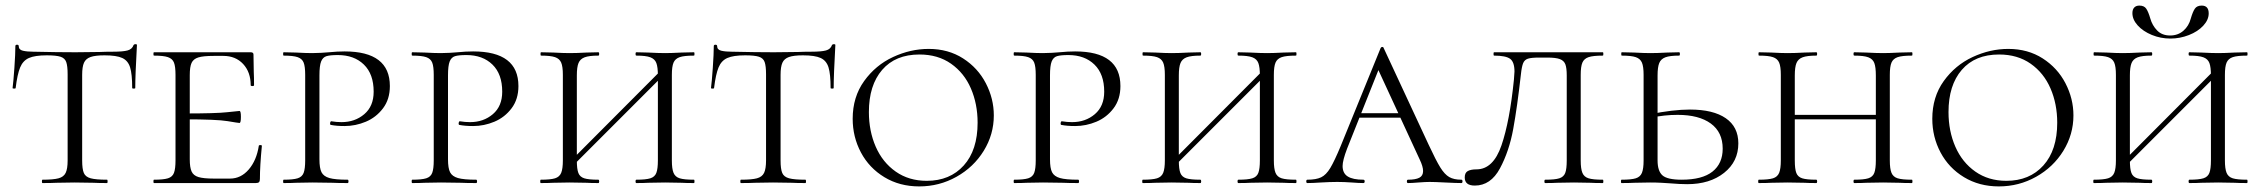

<svg xmlns="http://www.w3.org/2000/svg" viewBox="-20 -655 8096 687"><path d="M36 -340Q36 -338 30.5 -338Q25 -338 25 -340Q28 -362 31.5 -412.5Q35 -463 35 -490Q35 -495 41 -495Q47 -495 47 -490Q47 -477 62 -473.5Q77 -470 99 -470Q187 -468 250 -468L337 -469Q355 -470 384 -470Q420 -470 436.5 -474.5Q453 -479 458 -494Q460 -497 465 -497Q470 -497 470 -494Q464 -386 464 -340Q464 -338 458.5 -338Q453 -338 453 -340Q453 -390 445.5 -414Q438 -438 417.5 -447.5Q397 -457 354 -457Q321 -457 304 -451Q287 -445 280.5 -430.5Q274 -416 274 -387V-81Q274 -50 280 -36Q286 -22 304.5 -17Q323 -12 363 -12Q365 -12 365 -6Q365 0 363 0Q332 0 315 -1L247 -2L182 -1Q164 0 132 0Q130 0 130 -6Q130 -12 132 -12Q171 -12 189.5 -17Q208 -22 215 -36.5Q222 -51 222 -81V-389Q222 -419 217 -433Q212 -447 196.5 -452Q181 -457 147 -457Q105 -457 83.5 -447.5Q62 -438 52 -413.5Q42 -389 36 -340Z M531 -12Q565 -12 581 -17Q597 -22 602.5 -36.5Q608 -51 608 -81V-387Q608 -417 602.5 -431Q597 -445 581 -450.5Q565 -456 531 -456Q529 -456 529 -462Q529 -468 531 -468H877Q887 -468 887 -460L888 -398Q889 -379 889 -350Q889 -347 883 -347Q877 -347 877 -350Q877 -397 850 -426Q823 -455 779 -455H745Q707 -455 689.5 -449.5Q672 -444 665.5 -430Q659 -416 659 -386V-85Q659 -56 665.5 -41.5Q672 -27 690 -21.5Q708 -16 745 -16H803Q842 -16 870 -48.5Q898 -81 906 -133Q906 -136 911.5 -136Q917 -136 917 -133Q910 -61 910 -15Q910 -7 907 -3.5Q904 0 895 0H531Q529 0 529 -6Q529 -12 531 -12ZM639 -228V-249Q754 -249 793 -253.5Q832 -258 837 -258Q842 -258 842 -237Q842 -215 837 -215Q833 -215 794.5 -221.5Q756 -228 639 -228Z M1224 -12Q1227 -12 1227 -6Q1227 0 1224 0Q1189 0 1170 -1L1098 -2L1039 -1Q1023 0 995 0Q993 0 993 -6Q993 -12 995 -12Q1029 -12 1045 -17Q1061 -22 1066.5 -36.5Q1072 -51 1072 -81V-387Q1072 -417 1066.5 -431Q1061 -445 1045 -450.5Q1029 -456 995 -456Q993 -456 993 -462Q993 -468 995 -468L1039 -467Q1075 -465 1097 -465Q1114 -465 1129.5 -466Q1145 -467 1157 -468Q1187 -471 1213 -471Q1375 -471 1375 -347Q1375 -300 1350.5 -267.5Q1326 -235 1289 -219.5Q1252 -204 1213 -204Q1184 -204 1164 -208Q1161 -208 1161 -213Q1161 -216 1162.5 -219Q1164 -222 1166 -221Q1184 -218 1202 -218Q1250 -218 1283.5 -246.5Q1317 -275 1317 -327Q1317 -390 1282 -424Q1247 -458 1189 -458Q1161 -458 1148 -454Q1135 -450 1129 -435Q1123 -420 1123 -385V-85Q1123 -53 1130.5 -38.5Q1138 -24 1158.5 -18Q1179 -12 1224 -12Z M1684 -12Q1687 -12 1687 -6Q1687 0 1684 0Q1649 0 1630 -1L1558 -2L1499 -1Q1483 0 1455 0Q1453 0 1453 -6Q1453 -12 1455 -12Q1489 -12 1505 -17Q1521 -22 1526.5 -36.5Q1532 -51 1532 -81V-387Q1532 -417 1526.5 -431Q1521 -445 1505 -450.5Q1489 -456 1455 -456Q1453 -456 1453 -462Q1453 -468 1455 -468L1499 -467Q1535 -465 1557 -465Q1574 -465 1589.5 -466Q1605 -467 1617 -468Q1647 -471 1673 -471Q1835 -471 1835 -347Q1835 -300 1810.5 -267.5Q1786 -235 1749 -219.5Q1712 -204 1673 -204Q1644 -204 1624 -208Q1621 -208 1621 -213Q1621 -216 1622.5 -219Q1624 -222 1626 -221Q1644 -218 1662 -218Q1710 -218 1743.5 -246.5Q1777 -275 1777 -327Q1777 -390 1742 -424Q1707 -458 1649 -458Q1621 -458 1608 -454Q1595 -450 1589 -435Q1583 -420 1583 -385V-85Q1583 -53 1590.5 -38.5Q1598 -24 1618.5 -18Q1639 -12 1684 -12Z M2257 -456Q2254 -456 2254 -462Q2254 -468 2257 -468L2299 -467Q2337 -465 2360 -465Q2381 -465 2419 -467L2463 -468Q2465 -468 2465 -462Q2465 -456 2463 -456Q2428 -456 2412 -450.5Q2396 -445 2390 -431Q2384 -417 2384 -387V-81Q2384 -51 2390 -36.5Q2396 -22 2412 -17Q2428 -12 2463 -12Q2465 -12 2465 -6Q2465 0 2463 0Q2435 0 2419 -1L2360 -2L2299 -1Q2284 0 2257 0Q2254 0 2254 -6Q2254 -12 2257 -12Q2291 -12 2307 -17Q2323 -22 2328.5 -36.5Q2334 -51 2334 -81V-385Q2334 -415 2328.5 -429.5Q2323 -444 2307 -450Q2291 -456 2257 -456ZM2008 -65 2355 -413 2368 -400 2021 -53ZM1916 -456Q1914 -456 1914 -462Q1914 -468 1916 -468L1960 -467Q1996 -465 2018 -465Q2043 -465 2079 -467L2121 -468Q2124 -468 2124 -462Q2124 -456 2121 -456Q2088 -456 2072 -450Q2056 -444 2050 -429.5Q2044 -415 2044 -385V-81Q2044 -50 2049.5 -36Q2055 -22 2070.5 -17Q2086 -12 2121 -12Q2124 -12 2124 -6Q2124 0 2121 0Q2094 0 2079 -1L2018 -2L1959 -1Q1943 0 1915 0Q1913 0 1913 -6Q1913 -12 1915 -12Q1950 -12 1966 -17Q1982 -22 1988 -36.5Q1994 -51 1994 -81V-387Q1994 -417 1988 -431Q1982 -445 1966 -450.5Q1950 -456 1916 -456Z M2535 -340Q2535 -338 2529.5 -338Q2524 -338 2524 -340Q2527 -362 2530.5 -412.5Q2534 -463 2534 -490Q2534 -495 2540 -495Q2546 -495 2546 -490Q2546 -477 2561 -473.5Q2576 -470 2598 -470Q2686 -468 2749 -468L2836 -469Q2854 -470 2883 -470Q2919 -470 2935.5 -474.5Q2952 -479 2957 -494Q2959 -497 2964 -497Q2969 -497 2969 -494Q2963 -386 2963 -340Q2963 -338 2957.5 -338Q2952 -338 2952 -340Q2952 -390 2944.5 -414Q2937 -438 2916.5 -447.5Q2896 -457 2853 -457Q2820 -457 2803 -451Q2786 -445 2779.5 -430.5Q2773 -416 2773 -387V-81Q2773 -50 2779 -36Q2785 -22 2803.5 -17Q2822 -12 2862 -12Q2864 -12 2864 -6Q2864 0 2862 0Q2831 0 2814 -1L2746 -2L2681 -1Q2663 0 2631 0Q2629 0 2629 -6Q2629 -12 2631 -12Q2670 -12 2688.5 -17Q2707 -22 2714 -36.5Q2721 -51 2721 -81V-389Q2721 -419 2716 -433Q2711 -447 2695.5 -452Q2680 -457 2646 -457Q2604 -457 2582.5 -447.5Q2561 -438 2551 -413.5Q2541 -389 2535 -340Z M3031 -230Q3031 -308 3072 -365Q3113 -422 3175.5 -451Q3238 -480 3303 -480Q3373 -480 3426 -446Q3479 -412 3507.5 -357Q3536 -302 3536 -242Q3536 -174 3500 -115.5Q3464 -57 3402.5 -22.5Q3341 12 3269 12Q3199 12 3144.5 -21Q3090 -54 3060.5 -109.5Q3031 -165 3031 -230ZM3478 -216Q3478 -283 3454 -338.5Q3430 -394 3383 -427Q3336 -460 3270 -460Q3184 -460 3136.5 -405Q3089 -350 3089 -254Q3089 -186 3113.5 -130Q3138 -74 3185 -41Q3232 -8 3296 -8Q3379 -8 3428.5 -63Q3478 -118 3478 -216Z M3838 -12Q3841 -12 3841 -6Q3841 0 3838 0Q3803 0 3784 -1L3712 -2L3653 -1Q3637 0 3609 0Q3607 0 3607 -6Q3607 -12 3609 -12Q3643 -12 3659 -17Q3675 -22 3680.5 -36.5Q3686 -51 3686 -81V-387Q3686 -417 3680.5 -431Q3675 -445 3659 -450.5Q3643 -456 3609 -456Q3607 -456 3607 -462Q3607 -468 3609 -468L3653 -467Q3689 -465 3711 -465Q3728 -465 3743.5 -466Q3759 -467 3771 -468Q3801 -471 3827 -471Q3989 -471 3989 -347Q3989 -300 3964.5 -267.5Q3940 -235 3903 -219.5Q3866 -204 3827 -204Q3798 -204 3778 -208Q3775 -208 3775 -213Q3775 -216 3776.5 -219Q3778 -222 3780 -221Q3798 -218 3816 -218Q3864 -218 3897.5 -246.5Q3931 -275 3931 -327Q3931 -390 3896 -424Q3861 -458 3803 -458Q3775 -458 3762 -454Q3749 -450 3743 -435Q3737 -420 3737 -385V-85Q3737 -53 3744.5 -38.5Q3752 -24 3772.5 -18Q3793 -12 3838 -12Z M4411 -456Q4408 -456 4408 -462Q4408 -468 4411 -468L4453 -467Q4491 -465 4514 -465Q4535 -465 4573 -467L4617 -468Q4619 -468 4619 -462Q4619 -456 4617 -456Q4582 -456 4566 -450.5Q4550 -445 4544 -431Q4538 -417 4538 -387V-81Q4538 -51 4544 -36.5Q4550 -22 4566 -17Q4582 -12 4617 -12Q4619 -12 4619 -6Q4619 0 4617 0Q4589 0 4573 -1L4514 -2L4453 -1Q4438 0 4411 0Q4408 0 4408 -6Q4408 -12 4411 -12Q4445 -12 4461 -17Q4477 -22 4482.5 -36.5Q4488 -51 4488 -81V-385Q4488 -415 4482.5 -429.5Q4477 -444 4461 -450Q4445 -456 4411 -456ZM4162 -65 4509 -413 4522 -400 4175 -53ZM4070 -456Q4068 -456 4068 -462Q4068 -468 4070 -468L4114 -467Q4150 -465 4172 -465Q4197 -465 4233 -467L4275 -468Q4278 -468 4278 -462Q4278 -456 4275 -456Q4242 -456 4226 -450Q4210 -444 4204 -429.5Q4198 -415 4198 -385V-81Q4198 -50 4203.5 -36Q4209 -22 4224.5 -17Q4240 -12 4275 -12Q4278 -12 4278 -6Q4278 0 4275 0Q4248 0 4233 -1L4172 -2L4113 -1Q4097 0 4069 0Q4067 0 4067 -6Q4067 -12 4069 -12Q4104 -12 4120 -17Q4136 -22 4142 -36.5Q4148 -51 4148 -81V-387Q4148 -417 4142 -431Q4136 -445 4120 -450.5Q4104 -456 4070 -456Z M4844 -250H5026L5033 -234H4828ZM5209 0Q5191 0 5151 -2Q5113 -4 5095 -4Q5081 -4 5055 -2Q5031 0 5018 0Q5014 0 5014 -6Q5014 -12 5018 -12Q5045 -12 5058.5 -19Q5072 -26 5072 -43Q5072 -59 5060 -84L4902 -426L4924 -434L4800 -123Q4784 -81 4784 -61Q4784 -35 4802.5 -23.5Q4821 -12 4858 -12Q4863 -12 4863 -6Q4863 0 4858 0Q4843 0 4817 -2Q4789 -4 4765 -4Q4740 -4 4706 -2Q4676 0 4658 0Q4654 0 4654 -6Q4654 -12 4658 -12Q4689 -12 4707 -20.5Q4725 -29 4740 -54Q4755 -79 4777 -132L4920 -483Q4922 -487 4926 -487Q4930 -487 4931 -483L5092 -137Q5118 -81 5133.5 -56Q5149 -31 5165.5 -21.5Q5182 -12 5209 -12Q5213 -12 5213 -6Q5213 0 5209 0Z M5422 -389Q5409 -273 5394.5 -193.5Q5380 -114 5347 -52.5Q5314 9 5257 9Q5221 9 5221 -20Q5221 -37 5232 -43Q5243 -49 5263 -49Q5323 -49 5352.5 -135Q5382 -221 5397 -370Q5399 -392 5399 -399Q5399 -433 5383.5 -444.5Q5368 -456 5326 -456Q5324 -456 5324 -462Q5324 -468 5326 -468H5715Q5717 -468 5717 -462Q5717 -456 5715 -456Q5680 -456 5664 -450.5Q5648 -445 5642 -431Q5636 -417 5636 -387V-81Q5636 -51 5642 -36.5Q5648 -22 5664 -17Q5680 -12 5715 -12Q5717 -12 5717 -6Q5717 0 5715 0Q5687 0 5671 -1L5612 -2L5551 -1Q5536 0 5509 0Q5506 0 5506 -6Q5506 -12 5509 -12Q5544 -12 5559.5 -17Q5575 -22 5580.5 -36Q5586 -50 5586 -81V-385Q5586 -412 5581 -425Q5576 -438 5561.5 -443.5Q5547 -449 5516 -449H5488Q5459 -449 5447 -445Q5435 -441 5430 -429Q5425 -417 5422 -389Z M5997 -12Q6071 -12 6107.5 -41Q6144 -70 6144 -123Q6144 -182 6101.5 -213Q6059 -244 5983 -244Q5935 -244 5889 -234L5883 -246Q5966 -263 6027 -263Q6110 -263 6155 -232Q6200 -201 6200 -142Q6200 -77 6149 -36.5Q6098 4 6017 4Q5991 4 5956 1Q5943 0 5924.5 -1Q5906 -2 5884 -2L5827 -1Q5810 0 5782 0Q5780 0 5780 -6Q5780 -12 5782 -12Q5817 -12 5833 -17Q5849 -22 5855 -36.5Q5861 -51 5861 -81V-387Q5861 -417 5855 -431Q5849 -445 5833 -450.5Q5817 -456 5783 -456Q5781 -456 5781 -462Q5781 -468 5783 -468L5827 -467Q5863 -465 5885 -465Q5910 -465 5946 -467L5988 -468Q5991 -468 5991 -462Q5991 -456 5988 -456Q5955 -456 5939 -450Q5923 -444 5917 -429.5Q5911 -415 5911 -385V-81Q5911 -43 5928.5 -27.5Q5946 -12 5997 -12Z M6615 -456Q6612 -456 6612 -462Q6612 -468 6615 -468L6657 -467Q6695 -465 6718 -465Q6739 -465 6777 -467L6821 -468Q6823 -468 6823 -462Q6823 -456 6821 -456Q6786 -456 6770 -450.5Q6754 -445 6748 -431Q6742 -417 6742 -387V-81Q6742 -51 6748 -36.5Q6754 -22 6770 -17Q6786 -12 6821 -12Q6823 -12 6823 -6Q6823 0 6821 0Q6793 0 6777 -1L6718 -2L6657 -1Q6642 0 6615 0Q6612 0 6612 -6Q6612 -12 6615 -12Q6649 -12 6665 -17Q6681 -22 6686.5 -36.5Q6692 -51 6692 -81V-385Q6692 -415 6686.5 -429.5Q6681 -444 6665 -450Q6649 -456 6615 -456ZM6374 -244H6713V-228H6374ZM6274 -456Q6272 -456 6272 -462Q6272 -468 6274 -468L6318 -467Q6354 -465 6376 -465Q6401 -465 6437 -467L6479 -468Q6482 -468 6482 -462Q6482 -456 6479 -456Q6446 -456 6430 -450Q6414 -444 6408 -429.5Q6402 -415 6402 -385V-81Q6402 -50 6407.5 -36Q6413 -22 6428.5 -17Q6444 -12 6479 -12Q6482 -12 6482 -6Q6482 0 6479 0Q6452 0 6437 -1L6376 -2L6317 -1Q6301 0 6273 0Q6271 0 6271 -6Q6271 -12 6273 -12Q6308 -12 6324 -17Q6340 -22 6346 -36.5Q6352 -51 6352 -81V-387Q6352 -417 6346 -431Q6340 -445 6324 -450.5Q6308 -456 6274 -456Z M6894 -230Q6894 -308 6935 -365Q6976 -422 7038.5 -451Q7101 -480 7166 -480Q7236 -480 7289 -446Q7342 -412 7370.5 -357Q7399 -302 7399 -242Q7399 -174 7363 -115.5Q7327 -57 7265.5 -22.5Q7204 12 7132 12Q7062 12 7007.5 -21Q6953 -54 6923.5 -109.5Q6894 -165 6894 -230ZM7341 -216Q7341 -283 7317 -338.5Q7293 -394 7246 -427Q7199 -460 7133 -460Q7047 -460 6999.5 -405Q6952 -350 6952 -254Q6952 -186 6976.5 -130Q7001 -74 7048 -41Q7095 -8 7159 -8Q7242 -8 7291.5 -63Q7341 -118 7341 -216Z M7814 -456Q7811 -456 7811 -462Q7811 -468 7814 -468L7856 -467Q7894 -465 7917 -465Q7938 -465 7976 -467L8020 -468Q8022 -468 8022 -462Q8022 -456 8020 -456Q7985 -456 7969 -450.5Q7953 -445 7947 -431Q7941 -417 7941 -387V-81Q7941 -51 7947 -36.5Q7953 -22 7969 -17Q7985 -12 8020 -12Q8022 -12 8022 -6Q8022 0 8020 0Q7992 0 7976 -1L7917 -2L7856 -1Q7841 0 7814 0Q7811 0 7811 -6Q7811 -12 7814 -12Q7848 -12 7864 -17Q7880 -22 7885.5 -36.5Q7891 -51 7891 -81V-385Q7891 -415 7885.5 -429.5Q7880 -444 7864 -450Q7848 -456 7814 -456ZM7565 -65 7912 -413 7925 -400 7578 -53ZM7473 -456Q7471 -456 7471 -462Q7471 -468 7473 -468L7517 -467Q7553 -465 7575 -465Q7600 -465 7636 -467L7678 -468Q7681 -468 7681 -462Q7681 -456 7678 -456Q7645 -456 7629 -450Q7613 -444 7607 -429.5Q7601 -415 7601 -385V-81Q7601 -50 7606.5 -36Q7612 -22 7627.5 -17Q7643 -12 7678 -12Q7681 -12 7681 -6Q7681 0 7678 0Q7651 0 7636 -1L7575 -2L7516 -1Q7500 0 7472 0Q7470 0 7470 -6Q7470 -12 7472 -12Q7507 -12 7523 -17Q7539 -22 7545 -36.5Q7551 -51 7551 -81V-387Q7551 -417 7545 -431Q7539 -445 7523 -450.5Q7507 -456 7473 -456ZM7819 -589Q7826 -613 7833.5 -624Q7841 -635 7858 -635Q7883 -635 7883 -607Q7883 -584 7863.5 -563Q7844 -542 7812 -529.5Q7780 -517 7746 -517Q7711 -517 7679.5 -530Q7648 -543 7629 -564Q7610 -585 7610 -608Q7610 -621 7616.5 -628Q7623 -635 7635 -635Q7652 -635 7659.5 -624Q7667 -613 7674 -589Q7681 -564 7698.5 -546Q7716 -528 7745 -528Q7773 -528 7792.5 -545Q7812 -562 7819 -589Z"/></svg>

Font: Cormorant Unicase Light
Style: Regular
Weight: 300
Designer: Christian Thalmann (Catharsis Fonts)
Foundry: Catharsis Fonts
Version: Version 4.000